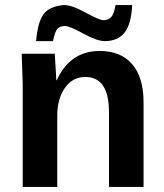

<svg xmlns="http://www.w3.org/2000/svg" viewBox="-20 -741 651 761"><path d="M549 0H412V-296Q412 -436 318 -436Q268 -436 237.5 -393Q207 -350 207 -283V0H70V-410Q70 -416 66 -528H197Q198 -519 200 -478Q203 -437 203 -423H205Q258 -539 375 -539Q459 -539 504 -486.5Q549 -434 549 -335ZM395 -578Q365 -578 310 -608Q255 -638 238 -638Q217 -638 207 -626Q197 -614 190 -578H123Q130 -656 153.5 -686Q177 -716 233 -721Q265 -721 319.5 -691Q374 -661 390 -661Q410 -661 421 -673.5Q432 -686 438 -721H504Q500 -645 473.5 -611.5Q447 -578 395 -578Z"/></svg>

Font: Libra Sans
Style: Bold
Weight: 700
Foundry: Context Ltd
Version: Version 1.000